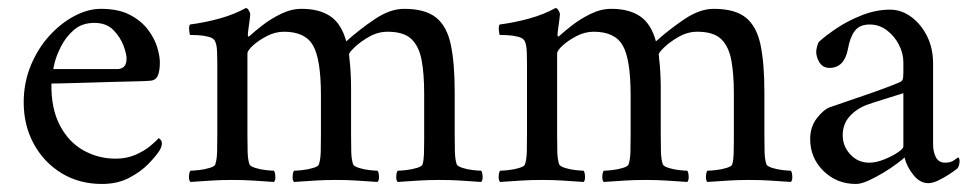

<svg xmlns="http://www.w3.org/2000/svg" viewBox="-20 -450 2421 478"><path d="M108 -242Q107 -180 129 -138Q151 -96 188 -75.5Q225 -55 268 -55Q295 -55 317 -64.5Q339 -74 354 -86.5Q369 -99 375 -106Q376 -106 379.5 -102.5Q383 -99 383 -93Q383 -85 377 -75Q368 -61 349 -41.5Q330 -22 301 -7Q272 8 234 8Q177 8 133 -19Q89 -46 64 -92Q39 -138 39 -195Q39 -244 56.5 -286.5Q74 -329 102.5 -360.5Q131 -392 165 -410Q199 -428 231 -428Q275 -428 303.5 -413Q332 -398 348.5 -376Q365 -354 371.5 -332Q378 -310 378 -295Q378 -274 373 -262Q368 -250 354 -249Q345 -248 318.5 -247.5Q292 -247 258 -246Q224 -245 191 -244Q158 -243 135 -242.5Q112 -242 108 -242ZM113 -278H272Q281 -278 287.5 -283Q294 -288 295 -301Q296 -313 288 -335Q280 -357 262.5 -375Q245 -393 215 -393Q184 -393 164 -375.5Q144 -358 132.5 -335.5Q121 -313 116.5 -295.5Q112 -278 113 -278Z M731 -428Q775 -428 802.5 -409.5Q830 -391 842 -347Q874 -376 912.5 -402Q951 -428 986 -428Q1039 -428 1066 -406Q1093 -384 1102.5 -338Q1112 -292 1112 -221V-113Q1112 -91 1112.5 -72Q1113 -53 1117 -41Q1119 -36 1131.5 -32Q1144 -28 1158 -26.5Q1172 -25 1178 -25Q1181 -21 1181.5 -11Q1182 -1 1178 3Q1148 1 1125.5 -0.5Q1103 -2 1074 -2Q1046 -2 1023 -0.5Q1000 1 970 3Q966 -1 966.5 -11Q967 -21 970 -25Q976 -25 990.5 -26.5Q1005 -28 1018 -32Q1031 -36 1032 -41Q1035 -51 1035.5 -66.5Q1036 -82 1036 -101Q1036 -104 1036 -107Q1036 -110 1036 -113V-218Q1036 -267 1029.5 -301Q1023 -335 1004 -353Q985 -371 945 -371Q921 -371 899 -358.5Q877 -346 863 -332.5Q849 -319 849 -315Q849 -314 849.5 -309.5Q850 -305 850 -303Q852 -289 853 -268Q854 -247 854 -233V-113Q854 -91 854.5 -72Q855 -53 859 -41Q861 -36 873.5 -32Q886 -28 900 -26.5Q914 -25 920 -25Q923 -21 923.5 -11Q924 -1 920 3Q890 1 867.5 -0.5Q845 -2 816 -2Q788 -2 765 -0.5Q742 1 712 3Q708 -1 708.5 -11Q709 -21 712 -25Q718 -25 732.5 -26.5Q747 -28 760 -32Q773 -36 774 -41Q778 -53 778.5 -72Q779 -91 779 -113V-213Q779 -302 759.5 -336.5Q740 -371 687 -371Q665 -371 644 -360Q623 -349 609.5 -336.5Q596 -324 596 -317V-113Q596 -91 596.5 -72Q597 -53 601 -41Q603 -36 615.5 -32Q628 -28 642 -26.5Q656 -25 662 -25Q665 -21 665.5 -11Q666 -1 662 3Q632 1 609.5 -0.5Q587 -2 558 -2Q530 -2 507 -0.5Q484 1 454 3Q450 -1 450.5 -11Q451 -21 454 -25Q460 -25 474.5 -26.5Q489 -28 502 -32Q515 -36 516 -41Q520 -53 520.5 -72Q521 -91 521 -113V-291Q521 -301 520.5 -319Q520 -337 516 -346Q513 -355 499 -358.5Q485 -362 471 -362.5Q457 -363 453 -363Q452 -365 451 -375Q450 -385 453 -389Q491 -394 527 -404Q563 -414 592 -430Q596 -430 599.5 -424Q603 -418 603 -414Q603 -411 601.5 -400Q600 -389 598.5 -378Q597 -367 597 -363Q597 -359 599 -359Q600 -359 602 -361Q614 -372 634 -387.5Q654 -403 679.5 -415.5Q705 -428 731 -428Z M1502 -428Q1546 -428 1573.5 -409.5Q1601 -391 1613 -347Q1645 -376 1683.5 -402Q1722 -428 1757 -428Q1810 -428 1837 -406Q1864 -384 1873.5 -338Q1883 -292 1883 -221V-113Q1883 -91 1883.5 -72Q1884 -53 1888 -41Q1890 -36 1902.5 -32Q1915 -28 1929 -26.5Q1943 -25 1949 -25Q1952 -21 1952.5 -11Q1953 -1 1949 3Q1919 1 1896.5 -0.5Q1874 -2 1845 -2Q1817 -2 1794 -0.5Q1771 1 1741 3Q1737 -1 1737.5 -11Q1738 -21 1741 -25Q1747 -25 1761.5 -26.5Q1776 -28 1789 -32Q1802 -36 1803 -41Q1806 -51 1806.5 -66.5Q1807 -82 1807 -101Q1807 -104 1807 -107Q1807 -110 1807 -113V-218Q1807 -267 1800.5 -301Q1794 -335 1775 -353Q1756 -371 1716 -371Q1692 -371 1670 -358.5Q1648 -346 1634 -332.5Q1620 -319 1620 -315Q1620 -314 1620.5 -309.5Q1621 -305 1621 -303Q1623 -289 1624 -268Q1625 -247 1625 -233V-113Q1625 -91 1625.5 -72Q1626 -53 1630 -41Q1632 -36 1644.5 -32Q1657 -28 1671 -26.5Q1685 -25 1691 -25Q1694 -21 1694.5 -11Q1695 -1 1691 3Q1661 1 1638.5 -0.5Q1616 -2 1587 -2Q1559 -2 1536 -0.5Q1513 1 1483 3Q1479 -1 1479.5 -11Q1480 -21 1483 -25Q1489 -25 1503.5 -26.5Q1518 -28 1531 -32Q1544 -36 1545 -41Q1549 -53 1549.5 -72Q1550 -91 1550 -113V-213Q1550 -302 1530.5 -336.5Q1511 -371 1458 -371Q1436 -371 1415 -360Q1394 -349 1380.5 -336.5Q1367 -324 1367 -317V-113Q1367 -91 1367.5 -72Q1368 -53 1372 -41Q1374 -36 1386.5 -32Q1399 -28 1413 -26.5Q1427 -25 1433 -25Q1436 -21 1436.5 -11Q1437 -1 1433 3Q1403 1 1380.5 -0.5Q1358 -2 1329 -2Q1301 -2 1278 -0.5Q1255 1 1225 3Q1221 -1 1221.5 -11Q1222 -21 1225 -25Q1231 -25 1245.5 -26.5Q1260 -28 1273 -32Q1286 -36 1287 -41Q1291 -53 1291.5 -72Q1292 -91 1292 -113V-291Q1292 -301 1291.5 -319Q1291 -337 1287 -346Q1284 -355 1270 -358.5Q1256 -362 1242 -362.5Q1228 -363 1224 -363Q1223 -365 1222 -375Q1221 -385 1224 -389Q1262 -394 1298 -404Q1334 -414 1363 -430Q1367 -430 1370.5 -424Q1374 -418 1374 -414Q1374 -411 1372.5 -400Q1371 -389 1369.5 -378Q1368 -367 1368 -363Q1368 -359 1370 -359Q1371 -359 1373 -361Q1385 -372 1405 -387.5Q1425 -403 1450.5 -415.5Q1476 -428 1502 -428Z M2196 -426Q2224 -426 2248.5 -408Q2273 -390 2288 -360Q2303 -330 2303 -292V-91Q2303 -72 2310 -58.5Q2317 -45 2333 -45Q2347 -45 2355 -51Q2363 -57 2365 -58Q2367 -58 2368 -55Q2369 -52 2369 -50Q2369 -39 2364 -31Q2358 -26 2344.5 -17Q2331 -8 2316.5 -1Q2302 6 2291 6Q2270 6 2253.5 -15Q2237 -36 2232 -58Q2228 -54 2213.5 -43Q2199 -32 2180 -20.5Q2161 -9 2142.5 -0.5Q2124 8 2111 8Q2063 8 2030 -24.5Q1997 -57 1997 -104Q1997 -134 2013.5 -155.5Q2030 -177 2046 -183Q2074 -193 2108.5 -204.5Q2143 -216 2173 -227Q2203 -238 2217 -244Q2225 -247 2227 -251.5Q2229 -256 2229 -269V-295Q2229 -317 2218 -338.5Q2207 -360 2188 -374.5Q2169 -389 2145 -389Q2120 -389 2108 -373Q2096 -357 2091 -328Q2082 -281 2045 -281Q2029 -281 2020.5 -294Q2012 -307 2012 -322Q2012 -325 2014 -333.5Q2016 -342 2019 -346Q2034 -360 2062 -379Q2090 -398 2125.5 -412Q2161 -426 2196 -426ZM2144 -45Q2161 -45 2181 -53Q2201 -61 2215 -70.5Q2229 -80 2229 -85V-218Q2210 -212 2181 -203Q2152 -194 2138 -189Q2112 -179 2095 -160Q2078 -141 2078 -113Q2078 -86 2097 -65.5Q2116 -45 2144 -45Z"/></svg>

Font: Amiri
Style: Regular
Weight: 400
Designer: Khaled Hosny
Version: Version 0.114